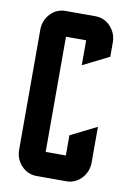

<svg xmlns="http://www.w3.org/2000/svg" viewBox="-81 -745 536 796"><g transform="rotate(10 187.5 -347.5)"><path d="M234.9 -189.9 345.2 -245.1V-95.2Q345.2 -55.7 318.4 -27.3Q292.5 0 254.9 0H129.9Q92.8 0 66.4 -27.8Q40 -55.7 40 -95.2V-600.1Q40 -639.6 66.4 -667.5Q92.3 -694.8 129.9 -694.8H254.9Q292.5 -694.8 318.4 -667.5Q345.2 -639.2 345.2 -600.1V-540L234.9 -484.9V-589.8H149.9V-105H234.9Z"/></g></svg>

Font: Horta
Style: Regular
Weight: 600
Width: 3
Version: Version 0.11